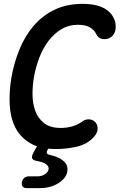

<svg xmlns="http://www.w3.org/2000/svg" viewBox="-20 -760 640 992"><path d="M39 -360Q53 -438 81.5 -507Q110 -576 155 -628Q200 -680 262.5 -710Q325 -740 406 -740Q449 -740 479.5 -732Q510 -724 530 -710Q550 -696 561 -678.5Q572 -661 576 -642Q581 -614 573 -593.5Q565 -573 545 -563Q527 -555 507 -559Q487 -563 476 -586Q468 -604 445.5 -618Q423 -632 383 -632Q335 -632 297 -609Q259 -586 230.5 -548.5Q202 -511 183.5 -463Q165 -415 156 -364Q148 -321 148 -274Q148 -227 162 -188Q176 -149 207.5 -124Q239 -99 294 -99Q309 -99 324 -101Q339 -103 353 -107Q367 -111 378.5 -116.5Q390 -122 399 -128Q420 -145 440.5 -143.5Q461 -142 473.5 -127.5Q486 -113 484 -90.5Q482 -68 457 -44Q423 -12 372 -1Q321 10 271 10Q249 10 229 8L225 16Q220 25 222.5 31.5Q225 38 236 40Q253 44 270 50Q298 60 315 78.5Q332 97 328 126Q322 161 281.5 186.5Q241 212 184 212H119Q104 212 97.5 204.5Q91 197 93 182Q96 167 105.5 159Q115 151 130 151H174Q197 151 213 139.5Q229 128 231 115Q234 96 208 82Q194 76 173 72Q151 69 146.5 58.5Q142 48 153 28L171 -4Q151 -11 135 -21Q83 -52 58 -103.5Q33 -155 30 -221.5Q27 -288 39 -360Z"/></svg>

Font: Maple Mono NL SemiBold
Style: Italic
Weight: 600
Italic angle: -10°
Monospace: yes
Designer: subframe7536
Version: Version 7.000